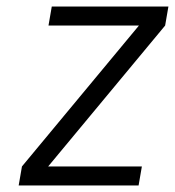

<svg xmlns="http://www.w3.org/2000/svg" viewBox="-20 -566 534 586"><path d="M127 -58H413L403 0H37L47 -58L404 -488H128L138 -546H494L484 -488Z"/></svg>

Font: Fz Poppins Light
Style: Italic
Weight: 300
Italic angle: -10°
Designer: Ninad Kale (Devanagari), Jonny Pinhorn (Latin)
Foundry: Indian Type Foundry
Version: Vit hóa bi Vntype.Com & FontZin.Com